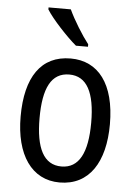

<svg xmlns="http://www.w3.org/2000/svg" viewBox="-55 -808 602 859"><g transform="rotate(5 246.5 -378.0)"><path d="M228 -766H128V-757C153 -716 223 -641 265 -606H319V-617C290 -654 249 -720 228 -766ZM447 -269C447 -450 371 -547 247 -547C114 -547 46 -446 46 -269C46 -98 119 10 245 10C378 10 447 -99 447 -269ZM131 -269C131 -404 166 -475 247 -475C326 -475 363 -404 363 -269C363 -134 326 -62 247 -62C167 -62 131 -135 131 -269Z"/></g></svg>

Font: Noto Sans Georgian Condensed
Style: Regular
Weight: 400
Width: 3
Designer: Monotype Design Team, Akaki Razmadze
Foundry: Google LLC
Version: Version 2.005